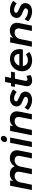

<svg xmlns="http://www.w3.org/2000/svg" viewBox="1939 -2744 811 4729"><g transform="rotate(-90 2344.5 -379.5)"><path d="M1008 -369Q1008 -344 1002 -315L939 0H808L867 -296Q870 -313 870 -328Q870 -373 842 -399Q814 -425 764 -425Q706 -425 663 -386Q620 -347 606 -283L549 0H418L477 -296Q480 -313 480 -328Q480 -373 452 -399Q424 -425 374 -425Q317 -425 273.5 -386Q230 -347 217 -283L159 0H29L134 -535H266L251 -459Q314 -542 425 -542Q498 -542 546.5 -510.5Q595 -479 611 -423Q686 -542 814 -542Q904 -542 956 -495.5Q1008 -449 1008 -369Z M1322 -535 1215 0H1086L1192 -535ZM1362 -701Q1362 -663 1335 -636.5Q1308 -610 1272 -610Q1245 -610 1228 -628Q1211 -646 1211 -674Q1211 -712 1238 -738.5Q1265 -765 1301 -765Q1328 -765 1345 -747Q1362 -729 1362 -701Z M1967 -370Q1967 -344 1961 -315L1898 0H1767L1826 -296Q1829 -313 1829 -328Q1829 -373 1801 -399Q1773 -425 1723 -425Q1666 -425 1622.5 -386Q1579 -347 1566 -283L1508 0H1378L1483 -535H1615L1600 -459Q1663 -542 1774 -542Q1864 -542 1915.5 -495.5Q1967 -449 1967 -370Z M2003 -95 2059 -180Q2093 -143 2145 -119Q2197 -95 2243 -95Q2280 -95 2302 -110.5Q2324 -126 2324 -152Q2324 -175 2302 -190Q2280 -205 2234 -223Q2188 -242 2158.5 -258Q2129 -274 2108 -303Q2087 -332 2087 -375Q2087 -424 2112 -461Q2137 -498 2182 -519Q2227 -540 2286 -540Q2346 -540 2406.5 -518.5Q2467 -497 2508 -461L2446 -375Q2407 -404 2363 -421.5Q2319 -439 2285 -439Q2254 -439 2233.5 -424Q2213 -409 2213 -387Q2213 -365 2234 -351.5Q2255 -338 2302 -318Q2350 -298 2380 -281.5Q2410 -265 2432 -235.5Q2454 -206 2454 -162Q2454 -113 2428 -75Q2402 -37 2355 -15.5Q2308 6 2248 6Q2177 6 2109 -22Q2041 -50 2003 -95Z M2721 -171Q2718 -155 2718 -144Q2718 -124 2727.5 -116.5Q2737 -109 2757 -109Q2788 -109 2841 -133L2859 -30Q2793 6 2722 6Q2661 6 2623.5 -26.5Q2586 -59 2586 -119Q2586 -140 2590 -160L2642 -418H2568L2586 -513H2661L2690 -660H2820L2790 -513H2943L2926 -418H2771Z M3499 -307Q3499 -265 3489 -222H3083Q3088 -164 3126 -131Q3164 -98 3228 -98Q3304 -98 3368 -146L3429 -67Q3345 6 3224 6Q3143 6 3082 -24Q3021 -54 2987.5 -109.5Q2954 -165 2954 -238Q2954 -323 2993.5 -391.5Q3033 -460 3102.5 -499.5Q3172 -539 3258 -539Q3370 -539 3434.5 -476.5Q3499 -414 3499 -307ZM3261 -436Q3203 -436 3157.5 -401Q3112 -366 3093 -309H3380Q3382 -369 3351 -402.5Q3320 -436 3261 -436Z M4147 -370Q4147 -344 4141 -315L4078 0H3947L4006 -296Q4009 -313 4009 -328Q4009 -373 3981 -399Q3953 -425 3903 -425Q3846 -425 3802.5 -386Q3759 -347 3746 -283L3688 0H3558L3663 -535H3795L3780 -459Q3843 -542 3954 -542Q4044 -542 4095.5 -495.5Q4147 -449 4147 -370Z M4183 -95 4239 -180Q4273 -143 4325 -119Q4377 -95 4423 -95Q4460 -95 4482 -110.5Q4504 -126 4504 -152Q4504 -175 4482 -190Q4460 -205 4414 -223Q4368 -242 4338.5 -258Q4309 -274 4288 -303Q4267 -332 4267 -375Q4267 -424 4292 -461Q4317 -498 4362 -519Q4407 -540 4466 -540Q4526 -540 4586.5 -518.5Q4647 -497 4688 -461L4626 -375Q4587 -404 4543 -421.5Q4499 -439 4465 -439Q4434 -439 4413.5 -424Q4393 -409 4393 -387Q4393 -365 4414 -351.5Q4435 -338 4482 -318Q4530 -298 4560 -281.5Q4590 -265 4612 -235.5Q4634 -206 4634 -162Q4634 -113 4608 -75Q4582 -37 4535 -15.5Q4488 6 4428 6Q4357 6 4289 -22Q4221 -50 4183 -95Z"/></g></svg>

Font: Gontserrat Medium
Style: Italic
Weight: 500
Italic angle: -11.3°
Designer: Julieta Ulanovsky
Foundry: Julieta Ulanovsky
Version: Version 6.001